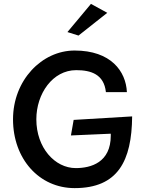

<svg xmlns="http://www.w3.org/2000/svg" viewBox="-20 -965 755 988"><path d="M660 -366 359 -348 345 -268 550 -277V-267C550 -129 448 -100 370 -100C262 -100 167 -205 167 -351C167 -483 251 -604 372 -604C448 -604 515 -583 525 -491H633C628 -598 551 -705 364 -705C195 -705 47 -552 47 -351C47 -148 181 3 364 3C587 3 658 -137 660 -366ZM327 -800 384 -782 532 -899 448 -945Z"/></svg>

Font: Bluebird
Style: Li
Weight: 300
Designer: Jasper
Foundry: Cannot Into Space Fonts
Version: Version 0.98